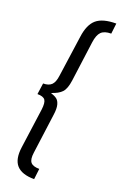

<svg xmlns="http://www.w3.org/2000/svg" viewBox="-182 -882 670 1065"><g transform="rotate(20 153.5 -349.5)"><path d="M307.1 -833 299.8 -771Q259.8 -771 241.2 -752.4Q222.7 -733.9 216.8 -689L185.1 -452.1Q178.2 -401.9 158.9 -381.1Q139.6 -360.4 98.1 -347.2Q122.1 -339.4 134.8 -329.6Q147.5 -319.8 153.1 -298.3Q158.7 -276.9 153.8 -241.2L122.1 -3.9Q116.2 37.6 130.1 54.2Q144 70.8 181.2 70.8L173.8 133.8Q101.1 133.8 69.8 99.1Q38.6 64.5 48.8 -8.8L81.1 -243.2Q86.4 -284.7 75.7 -300.3Q64.9 -315.9 29.8 -315.9L39.1 -381.8Q71.8 -381.8 88.4 -397.9Q105 -414.1 109.9 -453.1L144 -694.8Q153.8 -770 190.9 -801.5Q228 -833 307.1 -833Z"/></g></svg>

Font: Fira Sans Compressed Book
Style: Italic
Weight: 350
Width: 3
Italic angle: -8°
Designer: Carrois Corporate & Edenspiekermann AG
Foundry: Carrois Corporate GbR & Edenspiekermann AG
Version: Version 4.203;PS 004.203;hotconv 1.0.88;makeotf.lib2.5.64775